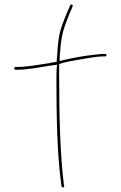

<svg xmlns="http://www.w3.org/2000/svg" viewBox="-20 -740 526 837"><path d="M42 -442C42 -439 45 -436 47 -436H55C108 -436 161 -449 214 -456L229 -458L227 -442C226 -425 226 -408 226 -388C226 -237 229 -64 247 63L248 72C250 79 262 78 260 72L258 62V61C242 -70 238 -237 238 -388C238 -410 237 -432 238 -452V-461C265 -470 295 -475 325 -480C355 -485 399 -494 429 -494H438C442 -494 444 -495 444 -498C444 -503 442 -505 438 -505H429C424 -505 410 -504 389 -501C346 -497 295 -487 256 -478L240 -474V-490C240 -497 241 -503 242 -511C246 -583 257 -614 279 -671L297 -713C299 -720 288 -723 286 -717L268 -675C244 -617 234 -586 230 -510C229 -499 228 -484 227 -472V-470H225C213 -469 204 -467 192 -464H190C149 -458 97 -448 54 -448H47C44 -448 42 -445 42 -442ZM238 -450H239ZM242 -511ZM247 -464ZM248 72ZM286 -717V-718Z"/></svg>

Font: Stray Cat
Style: Hl
Weight: 100
Version: Version 1.0